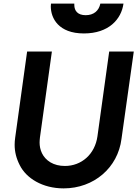

<svg xmlns="http://www.w3.org/2000/svg" viewBox="-20 -1030 760 1062"><path d="M444 -845C581 -845 651 -923 663 -1010H535C527 -970 498 -946 454 -946C410 -946 391 -970 391 -1003C391 -1006 391 -1008 391 -1010H262C262 -1005 261 -1000 261 -995C261 -929 304 -845 444 -845ZM332 12C499 12 632 -102 652 -262L720 -745H584L519 -276C505 -176 430 -112 339 -112C308 -112 281 -119 259 -132C214 -159 199 -203 199 -242C199 -251 200 -260 201 -270L267 -745H130L64 -269C62 -255 61 -242 61 -229C61 -191 70 -154 89 -117C125 -44 215 12 332 12Z"/></svg>

Font: Plus Jakarta Sans
Style: Bold Italic
Weight: 700
Italic angle: -8°
Designer: Gumpita Rahayu
Foundry: Tokotype
Version: Version 2.071;gftools[0.9.30]